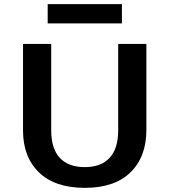

<svg xmlns="http://www.w3.org/2000/svg" viewBox="-20 -892 816 926"><path d="M91 0ZM91 -263V-680H227V-264Q227 -175 268.5 -130.5Q310 -86 389 -86Q467 -86 508.5 -130.5Q550 -175 550 -264V-680H686V-265Q686 -136 609.5 -61Q533 14 389 14Q245 14 168 -60.5Q91 -135 91 -263ZM210 -872H568V-779H210Z"/></svg>

Font: MartelSansBold
Style: Bold
Weight: 700
Designer: Dan Reynolds and Mathieu Réguer
Foundry: Dan Reynolds and Mathieu Réguer
Version: Version 1.002; ttfautohint (v1.1) -l 5 -r 5 -G 72 -x 0 -D la